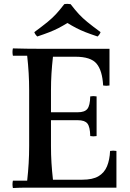

<svg xmlns="http://www.w3.org/2000/svg" viewBox="-20 -946 654 968"><path d="M45 2Q41 -17 45 -35H117Q122 -80 124.5 -122.5Q127 -165 127 -210V-490Q127 -535 124.5 -577.5Q122 -620 117 -665H45Q41 -684 45 -702Q80 -701 114 -700.5Q148 -700 182 -700H532V-515Q516 -512 500 -515Q496 -590 467 -625Q438 -660 360 -660H247Q242 -615 239.5 -575Q237 -535 237 -490V-210Q237 -165 239.5 -125Q242 -85 247 -40H395Q447 -40 476.5 -57.5Q506 -75 519.5 -107.5Q533 -140 535 -185Q551 -188 567 -185V0H182Q148 0 114 0Q80 0 45 2ZM435 -260Q434 -307 420.5 -323.5Q407 -340 372 -340H182V-380H372Q407 -380 420.5 -397Q434 -414 435 -460Q451 -463 467 -460V-260Q451 -257 435 -260ZM472 -762Q436 -774 410.5 -784Q385 -794 364 -805Q343 -816 320 -830Q297 -816 276 -805Q255 -794 229.5 -784Q204 -774 168 -762Q157 -772 153 -784Q195 -815 219.5 -835Q244 -855 262.5 -875Q281 -895 304 -925Q320 -928 336 -925Q359 -895 377.5 -875Q396 -855 420.5 -835Q445 -815 487 -784Q483 -772 472 -762Z"/></svg>

Font: Poltawski Nowy
Style: Regular
Weight: 400
Designer: Adam Pótawski, Mateusz Machalski, Borys Kosmynka, Ania Wieluska
Foundry: Capitalics.wtf
Version: Version 1.001;gftools[0.9.25]